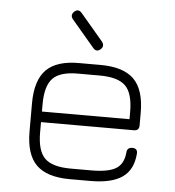

<svg xmlns="http://www.w3.org/2000/svg" viewBox="-50 -714 691 760"><g transform="rotate(5 296.0 -334.0)"><path d="M332 -523Q316 -509 302 -526L212 -632Q200 -648 215 -662Q231 -676 245 -659L335 -553Q347 -536 332 -523ZM255 0Q164 0 122 -41.5Q80 -83 80 -174V-286Q80 -378 122 -420Q164 -462 255 -461H337Q428 -461 470 -419.5Q512 -378 512 -286V-236Q512 -215 491 -215H122V-174Q122 -101 152 -71.5Q182 -42 255 -42H337Q405 -42 435 -60.5Q465 -79 469 -124Q470 -145 491 -145Q513 -145 511 -123Q506 -59 463.5 -29.5Q421 0 337 0ZM255 -419Q182 -420 152 -390Q122 -360 122 -286V-257H470V-286Q470 -360 440 -389.5Q410 -419 337 -419Z"/></g></svg>

Font: Jura Light
Style: Regular
Weight: 300
Designer: Daniel Johnson, Alexei Vanyashin
Foundry: Daniel Johnson
Version: Version 5.103